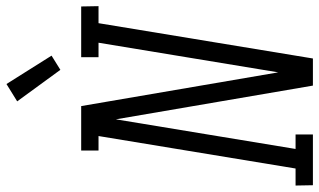

<svg xmlns="http://www.w3.org/2000/svg" viewBox="-252 -790 1012 609"><g transform="rotate(-90 254.5 -486.0)"><path d="M-29 0 -30 -55H24L127 -680H81V-735H222L329 -110L423 -680H377V-735H538L539 -680H485L373 0H287L180 -625L86 -55H132V0ZM337 -801 237 -938 292 -972 382 -829Z"/></g></svg>

Font: Iosevka Curly Slab Light
Style: Italic
Weight: 300
Italic angle: -9°
Monospace: yes
Designer: Belleve Invis
Foundry: Belleve Invis
Version: Version 22.1.2; ttfautohint (v1.8.4)